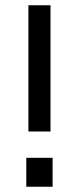

<svg xmlns="http://www.w3.org/2000/svg" viewBox="-20 -710 300 730"><path d="M80 0V-110H180V0ZM88 -210V-690H172V-210Z"/></svg>

Font: Oxanium
Style: Regular
Weight: 400
Designer: Severin Meyer
Version: Version 1.001